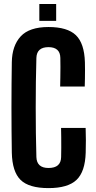

<svg xmlns="http://www.w3.org/2000/svg" viewBox="-20 -946 488 975"><path d="M226.4 9.2Q126.7 9.2 84.4 -32.5Q42.1 -74.2 40 -170.8Q39.2 -221.1 38.7 -279.8Q38.2 -338.5 38.2 -400.1Q38.2 -461.6 38.7 -520.5Q39.2 -579.5 40 -630.4Q41.4 -714 85.2 -761.4Q129.1 -808.8 226.2 -808.8Q322.2 -808.8 365.3 -767.4Q408.4 -725.9 411.2 -629.6Q411.7 -612.4 411.7 -590.2Q411.7 -568 411.3 -546Q410.8 -523.9 410.3 -506.6H285.5Q286 -527.3 286.4 -553.3Q286.9 -579.3 286.9 -605.5Q286.9 -631.6 286.4 -652.2Q285.9 -679.6 270.6 -693.1Q255.4 -706.6 226.2 -706.6Q196.5 -706.6 181.2 -693.1Q165.8 -679.6 164.8 -652.2Q162.9 -593.1 162.2 -529.2Q161.4 -465.3 161.4 -399.9Q161.4 -334.6 162.2 -270.8Q162.9 -207 164.8 -148.3Q165.8 -120.7 181.2 -106.8Q196.6 -93 226.4 -93Q257.9 -93 273.9 -106.8Q289.9 -120.7 290.4 -148.3Q290.9 -169.1 291.1 -195.8Q291.2 -222.5 290.9 -249.1Q290.6 -275.8 290.1 -296.5H414.9Q416.1 -267 416.1 -233.7Q416.2 -200.4 415.2 -170.8Q412.4 -74.2 368.6 -32.5Q324.8 9.2 226.4 9.2ZM179.7 -840V-925.7H265.2V-840Z"/></svg>

Font: Big Shoulders Thin
Style: Regular
Weight: 100
Designer: Patric King
Foundry: XO Type Co
Version: Version 2.002